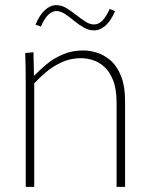

<svg xmlns="http://www.w3.org/2000/svg" viewBox="-20 -726 586 746"><path d="M80 -395Q80 -433 79.5 -462Q79 -491 78 -520L110 -523L112 -433H114Q133 -453 160.5 -476Q188 -499 224 -514.5Q260 -530 304 -530Q327 -530 354.5 -522Q382 -514 407.5 -493Q433 -472 449.5 -432.5Q466 -393 466 -331V0H433V-327Q433 -380 419.5 -414Q406 -448 384.5 -467Q363 -486 339 -493Q315 -500 295 -500Q254 -500 219.5 -484Q185 -468 158.5 -445.5Q132 -423 113 -402V0H80ZM406 -691 427 -683Q411 -645 390 -626.5Q369 -608 345 -608Q325 -608 305.5 -619Q286 -630 267.5 -645.5Q249 -661 232 -672Q215 -683 199 -683Q182 -683 167 -668Q152 -653 139 -623L118 -630Q133 -667 154 -686.5Q175 -706 199 -706Q219 -706 238 -694.5Q257 -683 276 -668Q295 -653 312 -642Q329 -631 345 -631Q363 -631 377.5 -645.5Q392 -660 406 -691Z"/></svg>

Font: Murecho Thin ExtraLight
Style: Regular
Weight: 250
Version: Version 1.010